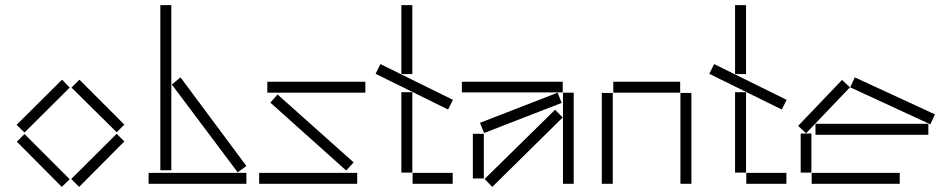

<svg xmlns="http://www.w3.org/2000/svg" viewBox="-20 -720 3712 752"><path d="M45 -231 76 -201 253 -377 223 -408ZM260 -377 437 -202 467 -232 291 -408ZM259 -19 290 12 467 -166 437 -196ZM46 -165 222 12 253 -18 76 -195Z M608 -700V-53H651V-700ZM653 -389 911 -45 945 -70 687 -417ZM562 -43V0H945V-43Z M1027 -357H1411V-400H1027ZM1039 -318 1336 -52 1365 -84 1067 -350ZM995 0H1379V-43H995Z M1552 -430H1595V-700H1552ZM1451 -431 1735 -291 1754 -329 1470 -469ZM1552 -44H1595V-359H1552ZM1596 0H1753V-43H1596Z M1789 -358H2184V-400H1789ZM1860 -239 1876 -199 2180 -317 2164 -357ZM2185 0H2227V-357H2185ZM1878 -19 1908 12 2184 -260 2154 -290ZM1832 -21H1875V-196H1832Z M2382 -357H2644V-400H2382ZM2337 0H2380V-356H2337ZM2645 0H2688V-356H2645Z M2859 -430H2902V-700H2859ZM2758 -431 3042 -291 3061 -329 2777 -469ZM2859 -44H2902V-359H2859ZM2903 0H3060V-43H2903Z M3310 -378 3624 -233 3642 -272 3328 -417ZM3106 -227 3137 -198 3309 -378 3278 -407ZM3174 -192H3616V-235H3174ZM3116 -44H3158V-197H3116ZM3159 0H3504V-43H3159Z"/></svg>

Font: Anthony
Style: Regular
Weight: 400
Designer: Sun Young Oh
Foundry: Velvetyne Type Foundry
Version: Version 1.000;hotconv 1.0.109;makeotfexe 2.5.65596